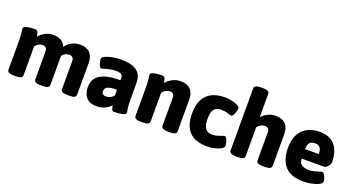

<svg xmlns="http://www.w3.org/2000/svg" viewBox="-49 -1362 3637 1978"><g transform="rotate(20 1769.5 -373.0)"><path d="M119 2Q83 2 66.5 -7.5Q50 -17 50 -36V-349Q50 -396 47.5 -421Q45 -446 42.5 -459Q40 -472 40 -483Q40 -500 62 -508Q84 -516 112.5 -519Q141 -522 160 -522Q188 -522 195 -508.5Q202 -495 209 -455Q232 -484 272 -507.5Q312 -531 364 -531Q416 -531 451.5 -509.5Q487 -488 499 -448Q520 -482 562 -506.5Q604 -531 657 -531Q728 -531 765.5 -493Q803 -455 803 -381V-36Q803 -17 787 -7.5Q771 2 734 2H706Q670 2 653.5 -7.5Q637 -17 637 -36V-344Q637 -395 586 -395Q545 -395 510 -355V-36Q510 -17 493.5 -7.5Q477 2 441 2H413Q376 2 360 -7.5Q344 -17 344 -36V-344Q344 -395 293 -395Q272 -395 251 -383Q230 -371 216 -352V-36Q216 -17 199.5 -7.5Q183 2 147 2Z M1029 8Q952 8 915.5 -35.5Q879 -79 879 -147Q879 -176 888.5 -207.5Q898 -239 927.5 -266.5Q957 -294 1015.5 -311Q1074 -328 1171 -328V-352Q1171 -378 1155 -390.5Q1139 -403 1095 -403Q1057 -403 1026.5 -396Q996 -389 974.5 -382Q953 -375 942 -375Q931 -375 922.5 -393.5Q914 -412 909 -434Q904 -456 904 -467Q904 -480 923 -491.5Q942 -503 972.5 -512Q1003 -521 1038 -526Q1073 -531 1106 -531Q1195 -531 1245.5 -508.5Q1296 -486 1316 -447Q1336 -408 1336 -358V-176Q1336 -128 1339 -100.5Q1342 -73 1345 -58Q1348 -43 1348 -32Q1348 -22 1334 -15.5Q1320 -9 1299.5 -5.5Q1279 -2 1257.5 -0.5Q1236 1 1221 1Q1200 1 1194 -18Q1188 -37 1183 -58Q1177 -49 1157.5 -33Q1138 -17 1105.5 -4.5Q1073 8 1029 8ZM1090 -120Q1112 -120 1133.5 -131Q1155 -142 1171 -160V-224Q1100 -224 1070 -209Q1040 -194 1040 -162Q1040 -143 1052 -131.5Q1064 -120 1090 -120Z M1512 2Q1476 2 1459.5 -7.5Q1443 -17 1443 -36V-349Q1443 -396 1440.5 -421Q1438 -446 1435.5 -459Q1433 -472 1433 -483Q1433 -500 1455 -508Q1477 -516 1505.5 -519Q1534 -522 1553 -522Q1581 -522 1588 -508.5Q1595 -495 1602 -455Q1630 -488 1670.5 -509.5Q1711 -531 1760 -531Q1831 -531 1868 -493Q1905 -455 1905 -381V-36Q1905 -17 1889 -7.5Q1873 2 1836 2H1808Q1772 2 1755.5 -7.5Q1739 -17 1739 -36V-344Q1739 -395 1689 -395Q1668 -395 1646 -383Q1624 -371 1609 -352V-36Q1609 -17 1592.5 -7.5Q1576 2 1540 2Z M2242 8Q1981 8 1981 -260Q1981 -394 2048 -462.5Q2115 -531 2249 -531Q2285 -531 2323 -522.5Q2361 -514 2386.5 -500Q2412 -486 2412 -469Q2412 -457 2405.5 -434.5Q2399 -412 2389 -394Q2379 -376 2367 -376Q2352 -376 2324 -387Q2296 -398 2252 -398Q2198 -398 2174 -367Q2150 -336 2150 -262Q2150 -191 2173 -158Q2196 -125 2249 -125Q2282 -125 2307.5 -132.5Q2333 -140 2350.5 -147.5Q2368 -155 2378 -155Q2390 -155 2399.5 -137Q2409 -119 2414 -96.5Q2419 -74 2419 -62Q2419 -43 2391 -27Q2363 -11 2322 -1.5Q2281 8 2242 8Z M2554 2Q2518 2 2501.5 -7.5Q2485 -17 2485 -36V-716Q2485 -735 2501.5 -744.5Q2518 -754 2554 -754H2581Q2617 -754 2633.5 -744.5Q2650 -735 2650 -716V-461Q2676 -491 2715.5 -511Q2755 -531 2802 -531Q2873 -531 2910 -493Q2947 -455 2947 -381V-36Q2947 2 2878 2H2850Q2814 2 2797.5 -7.5Q2781 -17 2781 -36V-344Q2781 -395 2731 -395Q2710 -395 2688 -383Q2666 -371 2651 -352V-36Q2651 -17 2634.5 -7.5Q2618 2 2582 2Z M3295 8Q3160 8 3095.5 -62.5Q3031 -133 3031 -260Q3031 -396 3099.5 -463.5Q3168 -531 3282 -531Q3400 -531 3454.5 -462Q3509 -393 3509 -280Q3509 -265 3498.5 -248Q3488 -231 3473 -219.5Q3458 -208 3445 -208H3202Q3203 -159 3234 -140.5Q3265 -122 3307 -122Q3341 -122 3370 -129.5Q3399 -137 3419.5 -144.5Q3440 -152 3450 -152Q3462 -152 3472.5 -135Q3483 -118 3489.5 -96.5Q3496 -75 3496 -63Q3496 -44 3465.5 -27.5Q3435 -11 3389 -1.5Q3343 8 3295 8ZM3201 -312H3351Q3351 -362 3333 -383Q3315 -404 3278 -404Q3259 -404 3241.5 -397.5Q3224 -391 3213 -371.5Q3202 -352 3201 -312Z"/></g></svg>

Font: Asap ExtraBold
Style: Regular
Weight: 800
Designer: Pablo Cosgaya
Foundry: Omnibus-Type
Version: Version 3.001; ttfautohint (v1.8.4.7-5d5b)